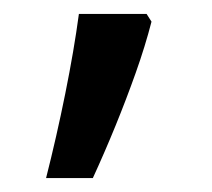

<svg xmlns="http://www.w3.org/2000/svg" viewBox="-20 -136 303 275"><path d="M190 -116 197 -105Q188 -70 174.5 -32Q161 6 145.5 44Q130 82 113 119H46Q61 60 73.5 -2Q86 -64 93 -116Z"/></svg>

Font: ltelugu25
Style: Book
Weight: 400
Designer: Jelle Bosma - Monotype Design Team
Foundry: Monotype Imaging Inc.
Version: Version 2.003